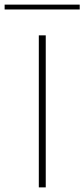

<svg xmlns="http://www.w3.org/2000/svg" viewBox="-38 -811 365 831"><path d="M-18 -791H307V-770H-18ZM130 -658H160V0H130Z"/></svg>

Font: Ysabeau SC Extralight
Style: Regular
Weight: 200
Designer: Christian Thalmann (Catharsis Fonts)
Version: Version 0.003